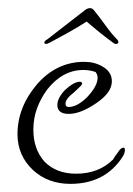

<svg xmlns="http://www.w3.org/2000/svg" viewBox="-20 -446 327 472"><path d="M153 6Q98 6 61 -28Q23 -64 23 -116Q23 -183 72 -240Q120 -294 187 -294Q212 -294 231 -283Q255 -270 255 -246Q255 -218 216 -192Q178 -166 149 -166Q121 -166 121 -188Q121 -205 140 -225Q162 -245 176 -245Q182 -245 182 -240Q182 -237 162 -219Q141 -203 141 -191Q141 -183 149 -183Q170 -183 195 -208Q220 -235 220 -255Q220 -262 215 -269Q200 -274 185 -274Q134 -274 96 -226Q80 -204 71 -179.5Q62 -155 62 -127Q62 -79 90 -48Q119 -19 167 -19Q223 -19 258 -54Q261 -60 271 -73Q277 -83 284 -83Q287 -83 287 -77Q287 -69 281 -60Q238 6 153 6ZM93 -338Q89 -338 89 -342Q91 -347 96 -349L190 -422Q196 -426 201 -426Q204 -426 206 -425Q208 -424 210 -422Q224 -405 239 -384Q254 -363 268 -349Q271 -346 271 -343Q271 -338 265 -338Q261 -338 258 -341Q244 -351 226 -365.5Q208 -380 193 -393Q173 -380 147 -365.5Q121 -351 102 -341Q96 -338 93 -338Z"/></svg>

Font: Ole
Style: Regular
Weight: 400
Designer: Robert E. Leuschke
Foundry: Robert E. Leuschke
Version: Version 1.010; ttfautohint (v1.8.3)